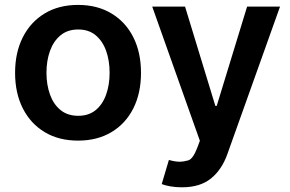

<svg xmlns="http://www.w3.org/2000/svg" viewBox="-20 -573 1205 797"><path d="M304 10.7Q224.1 10.7 165.5 -24.5Q106.9 -59.7 74.8 -123Q42.6 -186.4 42.6 -270.6Q42.6 -355.1 74.8 -418.5Q106.9 -481.9 165.5 -517.2Q224.1 -552.6 304 -552.6Q383.9 -552.6 442.6 -517.2Q501.4 -481.9 533.4 -418.5Q565.3 -355.1 565.3 -270.6Q565.3 -186.4 533.4 -123Q501.4 -59.7 442.6 -24.5Q383.9 10.7 304 10.7ZM304.7 -92.3Q348.4 -92.3 377.3 -116.1Q406.2 -139.9 420.6 -180.6Q435 -221.2 435 -271Q435 -321 420.6 -361.7Q406.2 -402.3 377.3 -426.5Q348.4 -450.6 304.7 -450.6Q260.7 -450.6 231.4 -426.5Q202.1 -402.3 187.5 -361.7Q172.9 -321 172.9 -271Q172.9 -221.2 187.5 -180.6Q202.1 -139.9 231.4 -116.1Q260.7 -92.3 304.7 -92.3ZM735.1 204.5Q708.8 204.5 686.6 200.5Q664.4 196.4 651.3 191.1L681.1 90.9Q706.7 98.4 727.3 98.4Q740.8 98.4 760.8 92.9Q780.9 87.4 798.7 40.8L809.7 11.4L611.9 -545.5H748.2L873.9 -133.5H879.6L1005.7 -545.5H1142.4L924 66.1Q900.9 131.4 855.6 168Q810.4 204.5 735.1 204.5Z"/></svg>

Font: Linik Sans SemiBold
Style: Regular
Weight: 600
Designer: Rasmus Andersson (font), Cristiano Sobral (main changes)
Foundry: rsms
Version: Version 3.018;June 1, 2022;FontCreator 14.0.0.2814 64-bit; t